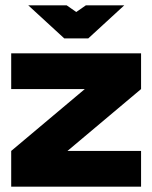

<svg xmlns="http://www.w3.org/2000/svg" viewBox="-20 -700 571 720"><path d="M22 -500V-366H298L22 -134V0H509V-134H233L509 -366V-500ZM86 -680 221 -556H311L446 -680H302L266 -655L230 -680Z"/></svg>

Font: LT Wave Black
Style: Regular
Weight: 900
Designer: Daniel Lyons
Version: Version 2.5 (Glyphs App)